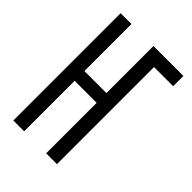

<svg xmlns="http://www.w3.org/2000/svg" viewBox="-215 -832 930 930"><g transform="rotate(45 250.0 -367.5)"><path d="M51 0V-735H125V-413H276V-735H481V-665H350V0H276V-346H125V0Z"/></g></svg>

Font: Iosevka Custom
Style: Regular
Weight: 400
Monospace: yes
Designer: Belleve Invis
Foundry: Belleve Invis
Version: Version 32.5.0; ttfautohint (v1.8.4)